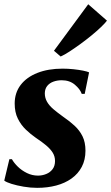

<svg xmlns="http://www.w3.org/2000/svg" viewBox="-23 -872 522 902"><path d="M375 -431H361Q353.5 -453 328.8 -474Q304 -495 267 -495Q246 -495 228 -488.5Q210 -482 199 -468.5Q188 -455 187.5 -434Q187.5 -412 198 -393.8Q208.5 -375.5 228.2 -358.8Q248 -342 274.5 -323Q304 -303 327.5 -281.2Q351 -259.5 364.8 -231.5Q378.5 -203.5 378.5 -164Q378.5 -121 361.2 -88.2Q344 -55.5 313.2 -33.5Q282.5 -11.5 241.2 -0.5Q200 10.5 151.5 10.5Q120.5 10.5 88.2 5Q56 -0.5 31.2 -8.2Q6.5 -16 -3 -23.5L21 -124H33Q42.5 -107 60.5 -89.2Q78.5 -71.5 103.2 -59.2Q128 -47 155.5 -47Q175.5 -47 194 -54.5Q212.5 -62 224 -77.2Q235.5 -92.5 235.5 -115.5Q235.5 -137.5 224.5 -155Q213.5 -172.5 193.5 -189.2Q173.5 -206 145.5 -224.5Q121.5 -241 98.5 -263Q75.5 -285 60.8 -314.8Q46 -344.5 46 -385.5Q46 -436 74 -472.8Q102 -509.5 152.8 -529.5Q203.5 -549.5 271 -549.5Q296.5 -549.5 322.2 -546.8Q348 -544 367.8 -540Q387.5 -536 395.5 -532ZM230.5 -633.5 391.5 -852 479.5 -775Q470.5 -763 451.5 -744.8Q432.5 -726.5 407.5 -706Q382.5 -685.5 355.8 -666Q329 -646.5 304.5 -630.5Q280 -614.5 262 -606.5Z"/></svg>

Font: Merriweather 60pt ExtraBold
Style: Italic
Weight: 800
Italic angle: -7.8°
Version: Version 2.101